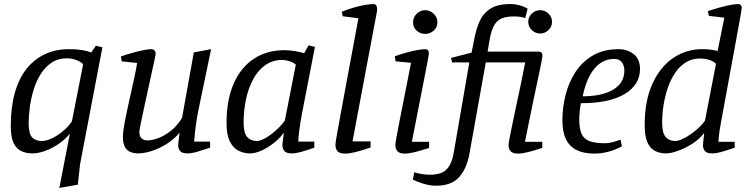

<svg xmlns="http://www.w3.org/2000/svg" viewBox="-20 -747 3699 945"><path d="M272 178 324 -89Q299 -59 266 -37Q233 -15 200 -3.5Q167 8 140 8Q110 8 85.5 -3Q61 -14 47 -43Q33 -72 33 -126Q33 -219 53 -290Q73 -361 111 -408.5Q149 -456 201.5 -480.5Q254 -505 319 -505Q355 -505 381 -501Q407 -497 429 -489L452 -522L484 -514L374 62L363 162ZM185 -53Q210 -53 239.5 -68Q269 -83 294.5 -105.5Q320 -128 334 -150L389 -430Q382 -441 358 -450.5Q334 -460 309 -460Q266 -460 234.5 -439Q203 -418 181 -383.5Q159 -349 146 -307Q133 -265 127 -221.5Q121 -178 121 -140Q121 -88 138.5 -70.5Q156 -53 185 -53Z M658 8Q641 8 624 2Q607 -4 596 -21.5Q585 -39 585 -74Q585 -98 593.5 -143.5Q602 -189 614 -242.5Q626 -296 637.5 -348Q649 -400 655 -437L579 -445L575 -469Q603 -479 632 -487Q661 -495 685.5 -500Q710 -505 724 -505Q734 -505 740 -499Q746 -493 746 -483Q746 -478 740 -450Q734 -422 725 -381Q716 -340 706 -294.5Q696 -249 687 -207Q678 -165 672 -135Q666 -105 666 -96Q666 -76 677 -66Q688 -56 705 -56Q727 -56 757 -66.5Q787 -77 819 -101.5Q851 -126 876 -167L934 -489L1019 -505L956 -202Q948 -162 943.5 -127Q939 -92 937.5 -71Q936 -50 935 -50H1014V-20Q972 -6 947.5 1Q923 8 903 8Q877 8 867 -3Q857 -14 857 -33Q857 -36 858 -46Q859 -56 861 -69.5Q863 -83 864 -94Q836 -61 800 -38.5Q764 -16 727 -4Q690 8 658 8Z M1211 8Q1180 8 1153.5 -5.5Q1127 -19 1111 -51.5Q1095 -84 1095 -142Q1095 -255 1130 -335Q1165 -415 1229 -457.5Q1293 -500 1380 -500Q1401 -500 1428.5 -496Q1456 -492 1477 -485L1499 -524L1530 -516L1469 -202Q1459 -152 1453.5 -109Q1448 -66 1448 -50H1527V-20Q1486 -6 1461 1Q1436 8 1416 8Q1391 8 1380.5 -3Q1370 -14 1370 -33Q1370 -36 1371 -46Q1372 -56 1374 -69.5Q1376 -83 1377 -94Q1355 -64 1325 -41Q1295 -18 1265 -5Q1235 8 1211 8ZM1244 -53Q1263 -53 1290 -69.5Q1317 -86 1342.5 -109.5Q1368 -133 1382 -154L1436 -429Q1423 -440 1404 -446Q1385 -452 1369 -452Q1321 -452 1285 -426Q1249 -400 1225.5 -356Q1202 -312 1190.5 -257Q1179 -202 1179 -144Q1179 -92 1197 -72.5Q1215 -53 1244 -53Z M1679 9Q1652 9 1641.5 -2.5Q1631 -14 1631 -35Q1631 -39 1633 -53Q1635 -67 1639.5 -91.5Q1644 -116 1650.5 -152Q1657 -188 1666 -236.5Q1675 -285 1686.5 -347.5Q1698 -410 1712.5 -487Q1727 -564 1744 -657L1667 -667L1662 -689Q1691 -701 1720.5 -709.5Q1750 -718 1776 -722.5Q1802 -727 1817 -727Q1828 -727 1832 -720Q1836 -713 1836 -705Q1836 -701 1836 -697Q1836 -693 1835 -689L1715 -51H1804V-21Q1761 -6 1729.5 1.5Q1698 9 1679 9Z M1972 9Q1947 9 1936.5 -2.5Q1926 -14 1926 -33Q1926 -40 1931 -69.5Q1936 -99 1945 -143.5Q1954 -188 1964 -240Q1974 -292 1984.5 -343.5Q1995 -395 2003 -438L1927 -445L1923 -470Q1951 -480 1980 -488Q2009 -496 2033.5 -500.5Q2058 -505 2072 -505Q2082 -505 2086.5 -499.5Q2091 -494 2091 -483Q2091 -479 2085 -447.5Q2079 -416 2069.5 -367.5Q2060 -319 2049 -262.5Q2038 -206 2027 -150Q2016 -94 2007 -49H2092V-19Q2050 -5 2020.5 2Q1991 9 1972 9ZM2073 -580Q2049 -580 2031 -596Q2013 -612 2013 -637Q2013 -662 2031 -679.5Q2049 -697 2073 -697Q2096 -697 2114.5 -679.5Q2133 -662 2133 -637Q2133 -612 2114.5 -596Q2096 -580 2073 -580Z M2127 167Q2096 167 2063.5 157Q2031 147 2012 137L2019 101Q2036 106 2055.5 109.5Q2075 113 2095 113Q2126 113 2149.5 105Q2173 97 2189.5 72.5Q2206 48 2214 0L2290 -440H2205L2200 -462L2301 -488L2314 -553Q2323 -602 2340 -641Q2357 -680 2392.5 -703.5Q2428 -727 2491 -727Q2514 -727 2536.5 -721Q2559 -715 2577 -704L2565 -658Q2553 -662 2541 -664Q2529 -666 2508 -666Q2472 -666 2448.5 -656Q2425 -646 2411 -620Q2397 -594 2389 -546L2380 -493H2631Q2641 -493 2645.5 -487.5Q2650 -482 2650 -471Q2650 -467 2644 -437Q2638 -407 2628 -360Q2618 -313 2606.5 -258.5Q2595 -204 2584 -149Q2573 -94 2564 -49H2649V-19Q2607 -5 2577.5 2Q2548 9 2529 9Q2504 9 2493.5 -2.5Q2483 -14 2483 -33Q2483 -40 2488.5 -69.5Q2494 -99 2503.5 -144Q2513 -189 2524 -241Q2535 -293 2546 -345Q2557 -397 2565 -440H2371L2291 7Q2278 82 2240 124.5Q2202 167 2127 167ZM2639 -582Q2615 -582 2597.5 -599Q2580 -616 2580 -639Q2580 -663 2597.5 -680Q2615 -697 2639 -697Q2662 -697 2679.5 -680Q2697 -663 2697 -639Q2697 -616 2679.5 -599Q2662 -582 2639 -582Z M2907 9Q2853 9 2818 -8.5Q2783 -26 2765.5 -62Q2748 -98 2748 -155Q2748 -217 2763.5 -279Q2779 -341 2812 -392Q2845 -443 2898 -474Q2951 -505 3025 -505Q3067 -505 3098.5 -481Q3130 -457 3130 -407Q3130 -330 3055 -284.5Q2980 -239 2839 -239Q2835 -217 2833 -196.5Q2831 -176 2831 -159Q2831 -113 2842.5 -88Q2854 -63 2881.5 -52.5Q2909 -42 2957 -42Q2976 -42 2996.5 -47.5Q3017 -53 3034 -60L3041 -27Q3008 -9 2973.5 0Q2939 9 2907 9ZM2848 -273Q2942 -273 2997.5 -305.5Q3053 -338 3053 -400Q3053 -423 3041 -440Q3029 -457 3003 -457Q2945 -457 2905.5 -409Q2866 -361 2848 -273Z M3258 8Q3228 8 3204 -4Q3180 -16 3166.5 -46.5Q3153 -77 3153 -130Q3153 -252 3191.5 -335.5Q3230 -419 3294 -462Q3358 -505 3435 -505Q3461 -505 3478.5 -502.5Q3496 -500 3512 -496L3545 -660L3469 -669L3464 -692Q3493 -702 3522 -710Q3551 -718 3575 -722.5Q3599 -727 3613 -727Q3621 -727 3626 -722Q3631 -717 3631 -709Q3631 -706 3626.5 -679.5Q3622 -653 3614 -610Q3606 -567 3596.5 -514Q3587 -461 3576.5 -405Q3566 -349 3556.5 -296Q3547 -243 3539 -201Q3534 -173 3529.5 -150Q3525 -127 3521.5 -103Q3518 -79 3516 -49H3596V-20Q3555 -6 3530 1Q3505 8 3485 8Q3460 8 3450 -3Q3440 -14 3440 -33Q3440 -36 3441.5 -51Q3443 -66 3444.5 -79.5Q3446 -93 3446 -93Q3424 -63 3389 -40.5Q3354 -18 3318 -5Q3282 8 3258 8ZM3304 -53Q3318 -53 3338.5 -62.5Q3359 -72 3380.5 -87Q3402 -102 3421 -120Q3440 -138 3450 -154L3504 -433Q3493 -445 3471.5 -452Q3450 -459 3425 -459Q3386 -459 3355.5 -440Q3325 -421 3303 -388.5Q3281 -356 3267 -315Q3253 -274 3246 -230Q3239 -186 3239 -144Q3239 -92 3256.5 -72.5Q3274 -53 3304 -53Z"/></svg>

Font: Manuale
Style: Italic
Weight: 400
Italic angle: -11°
Designer: Eduardo Tunni / Pablo Cosgaya
Foundry: Eduardo Tunni / Pablo Cosgaya
Version: Version 1.002